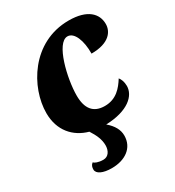

<svg xmlns="http://www.w3.org/2000/svg" viewBox="-183 -654 895 981"><g transform="rotate(-30 264.5 -164.0)"><path d="M188 218C266 218 326 178 326 105C326 71 309 40 274 10C405 6 464 -51 464 -108C464 -133 456 -151 447 -162C420 -119 384 -75 316 -75C248 -75 217 -117 217 -193C217 -292 261 -479 327 -479C367 -479 391 -417 390 -341C496 -341 529 -392 529 -436C529 -497 483 -546 373 -546C154 -546 38 -342 38 -193C38 -89 98 -24 181 -1C203 33 218 65 218 100C218 132 202 159 172 159C142 159 123 150 117 143C105 152 102 164 102 177C102 202 136 218 188 218Z"/></g></svg>

Font: Noto Serif SemiCondensed Black
Style: Italic
Weight: 900
Width: 4
Italic angle: -12°
Designer: Monotype Design Team
Foundry: Monotype Imaging Inc.
Version: Version 2.014